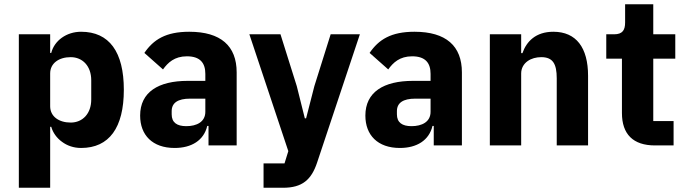

<svg xmlns="http://www.w3.org/2000/svg" viewBox="-20 -687 3244 907"><path d="M69 -525H217V-437H222C237 -496 295 -537 363 -537C496 -537 565 -442 565 -263C565 -84 496 12 363 12C328 12 297 1 273 -17C248 -35 230 -60 222 -88H217V200H69ZM314 -108C370 -108 411 -150 411 -217V-308C411 -375 370 -417 314 -417C258 -417 217 -388 217 -340V-185C217 -137 258 -108 314 -108Z M874 -537C763 -537 705 -500 662 -437L750 -359C773 -391 804 -421 863 -421C926 -421 950 -389 950 -338V-305H867C728 -305 642 -252 642 -141C642 -49 700 12 805 12C885 12 943 -24 959 -92H965V0H1098V-345C1098 -470 1023 -537 874 -537ZM950 -159C950 -111 909 -91 860 -91C816 -91 791 -108 791 -147V-162C791 -201 820 -221 878 -221H950V-159Z M1542 -525H1680L1478 81C1451 162 1408 200 1317 200H1225V85H1324L1342 27L1158 -525H1305L1382 -280L1420 -128H1426L1465 -280Z M1938 -537C1827 -537 1769 -500 1726 -437L1814 -359C1837 -391 1868 -421 1927 -421C1990 -421 2014 -389 2014 -338V-305H1931C1792 -305 1706 -252 1706 -141C1706 -49 1764 12 1869 12C1949 12 2007 -24 2023 -92H2029V0H2162V-345C2162 -470 2087 -537 1938 -537ZM2014 -159C2014 -111 1973 -91 1924 -91C1880 -91 1855 -108 1855 -147V-162C1855 -201 1884 -221 1942 -221H2014V-159Z M2294 0V-525H2442V-436H2448C2467 -491 2511 -537 2594 -537C2702 -537 2758 -462 2758 -329V0H2610V-317C2610 -385 2592 -417 2537 -417C2513 -417 2490 -411 2472 -398C2454 -385 2442 -365 2442 -340V0Z M3074 0C2971 0 2918 -53 2918 -153V-410H2844V-525H2881C2921 -525 2933 -545 2933 -581V-667H3066V-525H3170V-410H3066V-115H3162V0Z"/></svg>

Font: Plexus Sans Bold
Style: Regular
Weight: 700
Version: Version 2.001;PS 002.001;hotconv 1.0.70;makeotf.lib2.5.58329